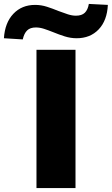

<svg xmlns="http://www.w3.org/2000/svg" viewBox="-104 -959 570 979"><path d="M82 0V-705H281V0ZM12 -758 -84 -764Q-79 -843 -36 -888.5Q7 -934 75 -934Q106 -934 135.5 -924.5Q165 -915 194 -903Q220 -893 242 -886Q264 -879 283 -879Q313 -879 328.5 -894Q344 -909 349 -939L446 -934Q442 -854 399 -809Q356 -764 287 -764Q256 -764 226 -773.5Q196 -783 167 -795Q142 -805 120.5 -812Q99 -819 79 -819Q50 -819 34.5 -804Q19 -789 12 -758Z"/></svg>

Font: Nunito Sans 10pt SemiExpanded Black
Style: Regular
Weight: 900
Width: 6
Designer: Vernon Adams
Foundry: Vernon Adams
Version: Version 3.101;gftools[0.9.27]